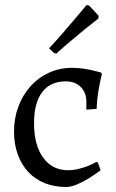

<svg xmlns="http://www.w3.org/2000/svg" viewBox="-20 -735 464 767"><path d="M371 -86 382 -55Q357 -36 332 -21Q311 -8 287 2Q263 12 245 12Q197 12 158.5 -3.5Q120 -19 93 -48Q66 -77 51 -118Q36 -159 36 -209Q36 -263 53.5 -309.5Q71 -356 102 -390.5Q133 -425 175.5 -444.5Q218 -464 267 -464Q291 -464 312 -461Q333 -458 349 -454Q367 -450 384 -445L387 -438Q382 -420 378 -398Q374 -379 370.5 -354Q367 -329 366 -300L325 -297V-328Q325 -365 302.5 -387.5Q280 -410 243 -410Q181 -410 148.5 -367Q116 -324 116 -243Q116 -155 152.5 -105Q189 -55 252 -55Q273 -55 293 -60Q313 -65 329 -71Q347 -78 365 -88ZM373 -661Q347 -641 320 -619Q296 -599 266.5 -574.5Q237 -550 205 -521L196 -523L176 -542Q203 -571 229.5 -601.5Q256 -632 278 -658Q303 -687 326 -715L336 -713L374 -672Z"/></svg>

Font: Alegreya
Style: Regular
Weight: 400
Designer: Juan Pablo del Peral
Foundry: Juan Pablo del Peral
Version: Version 1.003